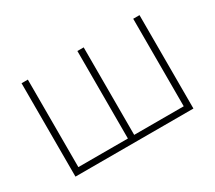

<svg xmlns="http://www.w3.org/2000/svg" viewBox="-93 -639 918 819"><g transform="rotate(-30 365.5 -230.0)"><path d="M381 -29H625V-460H656V0H75V-460H106V-29H350V-460H381Z"/></g></svg>

Font: Jost* Thin
Style: Regular
Weight: 200
Version: Version 3.7